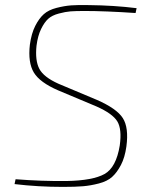

<svg xmlns="http://www.w3.org/2000/svg" viewBox="-20 -721 593 752"><path d="M358 -304 208 -367Q136 -398 112.5 -437Q89 -476 97 -546Q103 -590 118 -619.5Q133 -649 151.5 -665.5Q170 -682 201 -690Q232 -698 259 -700Q286 -702 329 -701Q426 -700 515 -689L511 -670Q392 -678 311 -678Q276 -678 256.5 -676.5Q237 -675 210.5 -668Q184 -661 169 -647.5Q154 -634 141 -607.5Q128 -581 123 -542Q117 -484 134 -451.5Q151 -419 209 -393L359 -330Q437 -296 461 -258.5Q485 -221 475 -147Q469 -104 453.5 -74.5Q438 -45 419 -28Q400 -11 367.5 -2.5Q335 6 305 8.5Q275 11 227 11Q129 11 37 0L41 -19Q143 -11 241 -12Q344 -14 389.5 -39.5Q435 -65 449 -151Q458 -215 439.5 -245.5Q421 -276 358 -304Z"/></svg>

Font: Ezarion Thin
Style: Italic
Weight: 250
Italic angle: -8°
Designer: Natanael Gama
Version: Version 1.001;PS 001.001;hotconv 1.0.70;makeotf.lib2.5.58329